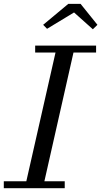

<svg xmlns="http://www.w3.org/2000/svg" viewBox="-60 -990 532 1010"><path d="M329.5 -924.5 428.5 -836 452.5 -859.5 364 -969.5H299L167 -859.5L187.5 -838.5ZM-40 -36.5V0H280.5V-36.5H173.5L326.5 -713.5H445.5V-750H125V-713.5H232L78.5 -36.5Z"/></svg>

Font: Bodoni* 06pt
Style: Italic
Weight: 400
Italic angle: -13°
Version: Version 2.3